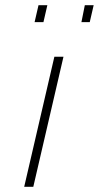

<svg xmlns="http://www.w3.org/2000/svg" viewBox="-20 -718 380 738"><path d="M113 -633 128 -698H162L147 -633ZM293 -633 306 -698H340L325 -633ZM73 0 189 -500H224L108 0Z"/></svg>

Font: Titillium Web ExtraLight
Style: Italic
Weight: 275
Italic angle: -13°
Version: Version 1.002;PS 57.000;hotconv 1.0.70;makeotf.lib2.5.55311